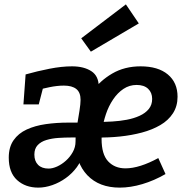

<svg xmlns="http://www.w3.org/2000/svg" viewBox="-20 -846 843 877"><path d="M358 -145Q352 -111 331 -82.5Q310 -54 281 -33Q252 -12 219 -0.5Q186 11 155 11Q96 11 58 -23.5Q20 -58 20 -126Q20 -174 42 -205.5Q64 -237 102 -254.5Q140 -272 189 -279Q238 -286 292 -286H348L332 -273Q338 -308 343 -340Q348 -372 348 -390Q348 -424 328.5 -439.5Q309 -455 272 -455Q241 -455 205 -447.5Q169 -440 131 -431L189 -493L157 -369H87L97 -506Q150 -521 206 -532Q262 -543 309 -543Q363 -543 397 -521Q431 -499 431 -450Q431 -443 430 -436.5Q429 -430 427 -417L399 -425Q436 -477 492.5 -510Q549 -543 622 -543Q702 -543 746.5 -506Q791 -469 791 -404Q791 -361 770 -328.5Q749 -296 712 -274.5Q675 -253 628 -240.5Q581 -228 528.5 -222.5Q476 -217 425 -218L445 -245Q445 -237 444.5 -228.5Q444 -220 444 -211Q444 -141 474 -109Q504 -77 553 -77Q585 -77 623 -89Q661 -101 703 -124L736 -51Q684 -21 630 -5Q576 11 527 11Q433 11 379 -45.5Q325 -102 325 -199Q325 -211 325.5 -225Q326 -239 328 -252L355 -218H306Q276 -218 246.5 -216Q217 -214 192 -206.5Q167 -199 152 -183Q137 -167 137 -140Q137 -110 154 -93Q171 -76 202 -76Q220 -76 241 -85.5Q262 -95 281 -112Q300 -129 312.5 -151.5Q325 -174 325 -199ZM446 -252 428 -289Q459 -289 493 -291Q527 -293 559 -299Q591 -305 617.5 -317Q644 -329 659.5 -348Q675 -367 675 -394Q675 -423 656.5 -440.5Q638 -458 604 -458Q571 -458 544 -440Q517 -422 496.5 -391.5Q476 -361 464 -325Q452 -289 446 -252ZM395 -610 351 -671 555 -826 614 -739Z"/></svg>

Font: Bitter Thin SemiBold
Style: Italic
Weight: 600
Italic angle: -9°
Version: Version 2.002